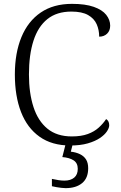

<svg xmlns="http://www.w3.org/2000/svg" viewBox="-20 -744 625 995"><path d="M344 10Q249 10 185 -35.5Q121 -81 89 -163.5Q57 -246 57 -358Q57 -469 91 -551.5Q125 -634 191 -679Q257 -724 353 -724Q422 -724 466 -708.5Q510 -693 530.5 -667Q551 -641 551 -611Q551 -585 535 -569.5Q519 -554 494 -554Q494 -589 481 -618.5Q468 -648 436.5 -666Q405 -684 350 -684Q274 -684 225.5 -645Q177 -606 153.5 -533Q130 -460 130 -358Q130 -262 153.5 -189.5Q177 -117 226 -77Q275 -37 352 -37Q401 -37 435 -49.5Q469 -62 492 -83Q515 -104 530 -127Q537 -123 541.5 -115Q546 -107 546 -95Q546 -81 534 -63Q522 -45 497.5 -28.5Q473 -12 435 -1Q397 10 344 10ZM320 231Q310 231 298 229.5Q286 228 273.5 226Q261 224 249 221V183Q267 187 283 189.5Q299 192 314 192Q346 192 364.5 176.5Q383 161 383 131Q383 101 361.5 87Q340 73 303 70L323 -9H360L347 42Q374 45 394.5 55Q415 65 426 82.5Q437 100 437 128Q437 179 405.5 205Q374 231 320 231Z"/></svg>

Font: Noto Serif Gujarati Light
Style: Regular
Weight: 300
Version: Version 2.102